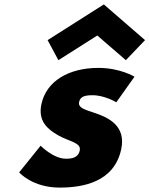

<svg xmlns="http://www.w3.org/2000/svg" viewBox="-20 -836 678 871"><path d="M196 -654 244.9 -563 421.4 -675 550.9 -563 638 -654 451.1 -816ZM426.5 -528C291.5 -528 189.9 -468 167.8 -363C151.6 -286 196.1 -250 242.4 -223C294.1 -193 349.5 -190 341.7 -153C334.5 -119 303.9 -116 278.9 -116C221.9 -116 164.3 -175 164.3 -175L66.9 -54C66.9 -54 126.3 15 250.3 15C355.3 15 498.4 -9 530.1 -160C552.2 -265 472.2 -303 408.6 -324C367.6 -338 333.3 -346 338.9 -373C344 -397 361.5 -404 400.5 -404C454.5 -404 507.7 -372 507.7 -372L590.1 -488C590.1 -488 525.5 -528 426.5 -528Z"/></svg>

Font: Hussar
Style: BdOblTwo
Weight: 700
Foundry: Cannot Into Space Fonts
Version: Version 2.00